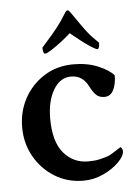

<svg xmlns="http://www.w3.org/2000/svg" viewBox="-49 -674 523 719"><g transform="rotate(-5 212.5 -314.5)"><path d="M236.3 5.9Q176.8 5.9 128.9 -23.4Q81.1 -52.7 52.7 -102.5Q24.4 -152.3 24.4 -212.9Q24.4 -272.5 51.3 -321.8Q78.1 -371.1 126 -401.4Q173.8 -431.6 236.3 -431.6Q288.1 -431.6 328.6 -414.6Q369.1 -397.5 386.7 -377Q386.7 -343.8 375.5 -321.8Q364.3 -299.8 341.8 -299.8Q323.2 -299.8 312 -309.6Q300.8 -319.3 289.1 -341.8Q267.6 -386.7 223.6 -386.7Q181.6 -386.7 156.7 -344.2Q131.8 -301.8 131.8 -237.3Q131.8 -149.4 168 -106.9Q204.1 -64.5 259.8 -64.5Q285.2 -64.5 301.8 -68.4Q318.4 -72.3 334 -77.1Q341.8 -80.1 353.5 -87.4Q365.2 -94.7 375 -101.1Q384.8 -107.4 384.8 -107.4Q386.7 -106.4 389.6 -101.6Q392.6 -96.7 392.6 -91.8Q392.6 -73.2 369.6 -50.3Q346.7 -27.3 311 -10.7Q275.4 5.9 236.3 5.9ZM134.8 -480.5Q126 -480.5 126 -503.9Q150.4 -531.2 165 -548.3Q179.7 -565.4 184.6 -572.3Q192.4 -582 201.7 -595.2Q210.9 -608.4 221.7 -626Q226.6 -634.8 232.4 -634.8Q236.3 -634.8 242.2 -626L278.3 -574.2Q300.8 -542 318.8 -523.9Q336.9 -505.9 338.9 -503.9Q338.9 -480.5 330.1 -480.5Q325.2 -480.5 307.6 -491.7Q290 -502.9 269.5 -519Q249 -535.2 232.4 -548.8Q217.8 -535.2 196.8 -519Q175.8 -502.9 158.2 -491.7Q140.6 -480.5 134.8 -480.5Z"/></g></svg>

Font: Crimson Text SemiBold
Style: Regular
Weight: 600
Designer: Sebastian Kosch
Foundry: Sebastian Kosch
Version: Version 1.100; ttfautohint (v1.8.4)